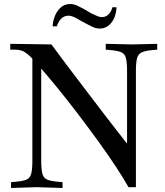

<svg xmlns="http://www.w3.org/2000/svg" viewBox="-20 -931 822 955"><path d="M619 0Q597 -40 558 -99.5Q519 -159 469 -228Q419 -297 364.5 -368.5Q310 -440 255 -507Q200 -574 151 -628Q132 -650 117 -662Q102 -674 88 -679Q74 -684 57 -684H31V-713L236 -710Q252 -688 281 -649Q310 -610 346.5 -562Q383 -514 423 -461.5Q463 -409 501.5 -358.5Q540 -308 573.5 -265.5Q607 -223 629 -195L612 -158V-577Q612 -620 606.5 -641.5Q601 -663 583.5 -671Q566 -679 529 -682L506 -684V-713L637 -710L762 -713V-684L739 -682Q703 -679 685 -670.5Q667 -662 661.5 -641Q656 -620 656 -577V0ZM35 4V-25L58 -27Q95 -30 112.5 -38Q130 -46 135.5 -68Q141 -90 141 -133V-650L185 -658V-133Q185 -90 190.5 -68Q196 -46 214 -38Q232 -30 268 -27L291 -25V4L162 0ZM476 -789Q458 -789 441 -797Q424 -805 411 -812L378 -830Q362 -840 347.5 -846.5Q333 -853 320 -853Q297 -853 282 -835.5Q267 -818 263 -800H242Q242 -820 251 -846Q260 -872 279.5 -891.5Q299 -911 330 -911Q348 -911 366 -902Q384 -893 396 -887L435 -864Q445 -860 459.5 -853Q474 -846 487 -846Q507 -846 520.5 -860Q534 -874 539 -895H560Q557 -847 534 -818Q511 -789 476 -789Z"/></svg>

Font: Baskervville Medium
Style: Regular
Weight: 500
Version: Version 1.100